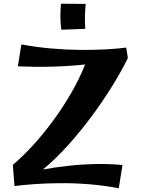

<svg xmlns="http://www.w3.org/2000/svg" viewBox="-20 -989 757 1033"><path d="M619 24Q542 9 462 2.5Q382 -4 306.5 -3.5Q231 -3 167 1.5Q103 6 58 12L49 -102Q99 -144 154 -203.5Q209 -263 262 -334.5Q315 -406 360.5 -484Q406 -562 438 -642Q352 -633 262.5 -630.5Q173 -628 76 -632L95 -750Q176 -735 257.5 -728Q339 -721 414 -720.5Q489 -720 552 -723.5Q615 -727 659 -733L668 -677Q635 -609 586 -529.5Q537 -450 477 -368.5Q417 -287 349.5 -211.5Q282 -136 211 -77Q275 -89 348.5 -97Q422 -105 496.5 -106.5Q571 -108 639 -101ZM310 -829Q305 -861 305 -899.5Q305 -938 308 -969L441 -968Q438 -934 437 -900.5Q436 -867 439 -834Z"/></svg>

Font: Marhey SemiBold
Style: Regular
Weight: 600
Designer: Nur Syamsi & Bustanul Arifin
Foundry: Namelatype
Version: Version 1.000; ttfautohint (v1.8.4.7-5d5b)